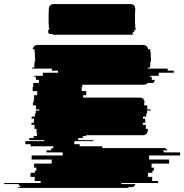

<svg xmlns="http://www.w3.org/2000/svg" viewBox="-116 -920 902 940"><path d="M687 -174H766V-159H614V-139H712V-119H626V-99H637V-84H630V-74H609V-64H608V-54H629V-34H658V-27Q658 -25 657 -24H479Q478 -22 478 -19H547Q544 -9 536 -4H517Q512 0 503 0H-18Q-26 0 -33 -4H-14Q-21 -9 -25 -19H-95Q-96 -21 -96 -24H83V-34H54V-54H33V-64H34V-74H55V-84H62V-99H51V-119H137V-139H39V-159H191V-174H112V-184H135V-194H145V-204H34V-214H8V-229H101V-234H27V-244H49V-254H65V-269H63V-289H53V-309H38V-319H50V-339H39V-349H55V-364H59V-379H77V-384H60V-404H45V-419H49V-434H51V-454H66V-474H44V-494H47V-514H75V-529H60V-544H52V-549H94V-564H168V-574H138V-584H41V-589H52V-604H53V-619H56V-639H55V-664H53V-673Q53 -677 54 -679H44Q48 -700 70 -700H583Q606 -700 609 -679H619Q620 -677 620 -673V-664H622V-639H623V-619H620V-604H619V-589H608V-584H705V-574H735V-564H661V-549H619V-544H627V-529H642Q640 -519 635 -514H607Q600 -505 587 -505H287V-494H284V-474H306V-454H291V-442H569Q580 -442 588 -434H586Q591 -429 593 -419H590V-404H605V-384H622V-379H604V-364H600V-349H584V-339H595V-319H583V-309H598V-289H608V-285Q608 -274 603 -269H605Q597 -258 583 -258H305V-254H289V-244H267V-234H341V-229H248V-214H274V-204H385V-195H693Q698 -195 701 -194H690Q700 -191 705 -184H682Q686 -178 687 -174ZM546 -784H548V-774H542V-773Q542 -767 541 -764H537Q535 -757 529 -754H540Q536 -750 527 -750H150Q142 -750 137 -754H126Q123 -756 121.5 -758.5Q120 -761 118 -764H121Q119 -770 119 -773V-774H125V-784H123V-804H122V-859H123V-879Q124 -888 130.5 -894Q137 -900 146 -900H523Q544 -900 546 -879V-859H545V-804H546Z"/></svg>

Font: Rubik Glitch
Style: Regular
Weight: 400
Designer: Hubert and Fischer, NaN
Foundry: Hubert and Fischer, NaN
Version: Version 2.200